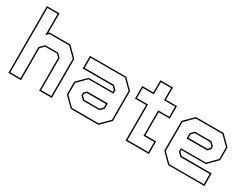

<svg xmlns="http://www.w3.org/2000/svg" viewBox="-59 -1309 2444 1867"><g transform="rotate(30 1163.0 -375.0)"><path d="M62.5 0V-749.5H204V-530.5L213.5 -540H447L550 -437V0H408.5V-368L378 -399H244L204 -358.5V0ZM76 -13.5H190.5V-364L238.5 -412H383.5L422 -374V-13.5H536.5V-431.5L441.5 -526.5H219L190.5 -498V-736H76Z M763 0 660 -103V-245.5L763 -348.5H1035V-368L1004.5 -398.5H667V-540H1073.5L1176.5 -437V-103L1073.5 0ZM826 -128 787.5 -166.5V-197L816.5 -226H1048.5V-166.5L1010 -128ZM768.5 -13.5H1068L1163 -108.5V-432L1068 -527H681V-412.5H1010L1048.5 -374V-335.5H768.5L673.5 -240V-108.5ZM832 -141.5H1004.5L1035 -172V-212H822L801 -191V-172Z M1378.5 0V-399H1254V-540H1378.5V-677H1520V-540H1644V-399H1520V-141.5H1640.5V0ZM1392 -13.5H1626.5V-127.5H1506.5V-412.5H1630.5V-526.5H1506.5V-663.5H1392V-526.5H1267.5V-412.5H1392Z M2167.5 -540 2270.5 -437V-294.5L2167.5 -191.5H1895.5V-172L1926 -141.5H2263.5V0H1857L1754 -103V-437L1857 -540ZM2104.5 -412 2143 -373.5V-343L2114 -314H1882V-373.5L1920.5 -412ZM2162 -526.5H1862.5L1767.5 -431.5V-108L1862.5 -13H2249.5V-127.5H1920.5L1882 -166V-204.5H2162L2257 -300V-431.5ZM2098.5 -398.5H1926L1895.5 -368V-328H2108.5L2129.5 -349V-368Z"/></g></svg>

Font: Tourney Thin Thin
Style: Regular
Weight: 250
Version: Version 1.015